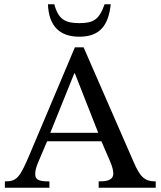

<svg xmlns="http://www.w3.org/2000/svg" viewBox="-20 -885 758 905"><path d="M213 0V-30C166 -30 146 -36 146 -64C146 -82 151 -97 157 -113L202 -219H458L497 -129C510 -99 514 -81 514 -67C514 -32 475 -30 445 -30V0H714V-30C660 -30 640 -53 611 -119L374 -662H333L121 -160C73 -46 59 -30 3 -30V0ZM217 -259 330 -539H333L443 -259ZM354 -712C447 -712 491 -761 502 -865H473C448 -793 421 -776 354 -776C288 -776 255 -793 236 -865H206C210 -761 262 -712 354 -712Z"/></svg>

Font: STIX Two Text
Style: Regular
Weight: 400
Designer: Ross Mills, John Hudson & Paul Hanslow, Tiro Typeworks Ltd; with prior portions MicroPress Inc., and Coen Hoffman.
Foundry: Tiro Typeworks Ltd
Version: Version 2.13 b171